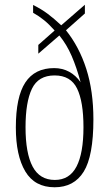

<svg xmlns="http://www.w3.org/2000/svg" viewBox="-20 -782 461 812"><path d="M211 10Q127 10 87 -57Q47 -124 47 -243Q47 -372 87 -433Q127 -494 209 -494Q244 -494 272.5 -478.5Q301 -463 321 -434Q304 -497 283 -545.5Q262 -594 231 -632L142 -555V-592L211 -653Q188 -679 166.5 -696.5Q145 -714 120 -728V-761Q156 -743 182.5 -723Q209 -703 239 -675L339 -762V-725L259 -654Q315 -584 345 -490.5Q375 -397 375 -277Q375 -122 334 -56Q293 10 211 10ZM212 -21Q274 -21 303.5 -77.5Q333 -134 333 -244Q333 -352 306 -407.5Q279 -463 211 -463Q142 -463 115 -406.5Q88 -350 88 -244Q88 -134 118 -77.5Q148 -21 212 -21Z"/></svg>

Font: Noto Serif Ethiopic ExtraCondensed ExtraLight
Style: Regular
Weight: 200
Width: 2
Designer: Monotype Design Team
Foundry: Monotype Imaging Inc.
Version: Version 2.102; ttfautohint (v1.8.4.7-5d5b)